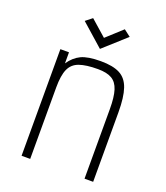

<svg xmlns="http://www.w3.org/2000/svg" viewBox="-151 -943 902 1046"><g transform="rotate(20 300.0 -420.0)"><path d="M98 0V-618H148V-554Q176 -595 214.5 -613.5Q253 -632 328 -632Q399 -632 439 -611Q479 -590 496 -540Q513 -490 513 -403V0H463V-403Q463 -473 450.5 -512.5Q438 -552 409 -569Q380 -586 328 -586Q260 -586 220.5 -572Q181 -558 164.5 -521Q148 -484 148 -414V0ZM300 -693 170 -808 208 -838 300 -757 391 -840 430 -810Z"/></g></svg>

Font: Victor Mono Thin
Style: Regular
Weight: 100
Monospace: yes
Designer: Rune Bjørnerås
Version: Version 1.561;gftools[0.9.30]